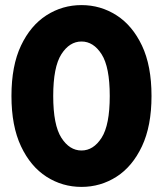

<svg xmlns="http://www.w3.org/2000/svg" viewBox="-20 -722 640 754"><path d="M25 -345Q25 -464 62.5 -543Q100 -622 162.5 -662Q225 -702 300 -702Q375 -702 437.5 -662Q500 -622 537.5 -543Q575 -464 575 -345Q575 -227 537.5 -147.5Q500 -68 437.5 -28Q375 12 300 12Q225 12 162.5 -28Q100 -68 62.5 -147.5Q25 -227 25 -345ZM189 -345Q189 -231 221 -181Q253 -131 300 -131Q347 -131 379 -181Q411 -231 411 -345Q411 -459 379 -509Q347 -559 300 -559Q253 -559 221 -509Q189 -459 189 -345Z"/></svg>

Font: Radio Canada
Style: Bold
Weight: 700
Designer: Charles Daoud, Etienne Aubert Bonn, Alexandre Saumier Demers, Jacques Le Bailly
Foundry: Radio-Canada
Version: Version 2.104; ttfautohint (v1.8.4.7-5d5b);gftools[0.9.28.de